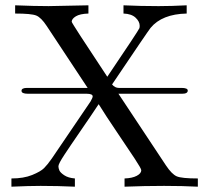

<svg xmlns="http://www.w3.org/2000/svg" viewBox="-20 -703 790 723"><path d="M23 0V-31Q69 -31 101 -44Q133 -57 146 -70Q159 -83 175 -106L321 -321Q329 -335 329 -340Q329 -350 306 -350H85Q61 -350 61 -361Q61 -372 82 -372H310L156 -605Q135 -637 116.5 -644.5Q98 -652 37 -652V-683Q112 -680 163 -680L313 -683V-652Q281 -651 265.5 -641.5Q250 -632 250 -621Q250 -616 384 -414Q501 -587 505 -597Q506 -601 506 -606Q506 -622 490.5 -636.5Q475 -651 445 -652V-683Q510 -680 575 -680H579Q625 -680 683 -683V-652Q590 -650 547 -598Q538 -587 402 -385Q413 -372 427 -372H663Q687 -372 687 -362Q687 -350 666 -350H426L605 -80Q627 -47 645.5 -39Q664 -31 725 -31V0Q668 -3 598 -3Q524 -3 449 0V-31Q478 -32 495 -41Q512 -50 512 -62Q512 -68 487 -106Q462 -144 420 -206Q378 -268 352 -310H351Q326 -272 285 -212.5Q244 -153 222 -119.5Q200 -86 200 -77Q200 -70 203.5 -61.5Q207 -53 222 -43Q237 -33 262 -31V0Q198 -3 133 -3Q89 -3 23 0Z"/></svg>

Font: CMU Serif
Style: Roman
Weight: 500
Version: Version 0.7.0